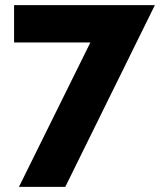

<svg xmlns="http://www.w3.org/2000/svg" viewBox="-20 -731 625 750"><path d="M333 -565H35V-711H585L235 -1H54L333 -565Z"/></svg>

Font: Boldmen
Style: Bold
Weight: 700
Designer: Matt McInerney, Pablo Impallari, Rodrigo Fuenzalida
Foundry: LIVING CONCEPT
Version: Version 1.000